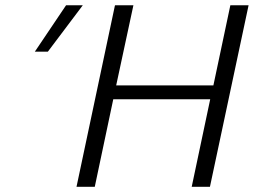

<svg xmlns="http://www.w3.org/2000/svg" viewBox="-20 -715 972 735"><path d="M113.3 -517.1 232.9 -694.8H296.9L163.1 -517.1ZM272.9 0 419.9 -693.8 420.9 -694.8H490.7L424.8 -388.2H796.9L861.8 -694.8H931.6L783.7 0H713.9L784.7 -335H413.6L342.8 0Z"/></svg>

Font: CMU Bright
Style: Oblique
Weight: 500
Italic angle: -12°
Version: Version 0.7.0